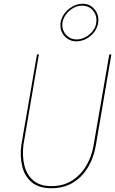

<svg xmlns="http://www.w3.org/2000/svg" viewBox="-20 -988 610 1017"><path d="M186 -700 104 -220Q97 -162 109 -112.5Q121 -63 156 -32.5Q191 -2 252 -2Q314 -2 360.5 -31Q407 -60 436.5 -109.5Q466 -159 476 -220L559 -700H570L488 -220Q478 -157 447.5 -104.5Q417 -52 368 -21.5Q319 9 252 9Q185 9 147.5 -23Q110 -55 97.5 -107.5Q85 -160 93 -220L176 -700ZM301 -869Q306 -897 323.5 -919Q341 -941 366 -954.5Q391 -968 418 -968Q445 -968 464.5 -954Q484 -940 494 -917.5Q504 -895 500 -868Q496 -840 478.5 -817.5Q461 -795 436 -782Q411 -769 384 -769Q358 -769 337.5 -783Q317 -797 307 -819.5Q297 -842 301 -869ZM311 -868Q306 -833 327.5 -806.5Q349 -780 385 -779Q409 -779 432 -791Q455 -803 471 -823.5Q487 -844 490 -868Q495 -904 474 -930.5Q453 -957 417 -958Q393 -959 370 -946.5Q347 -934 331 -913.5Q315 -893 311 -868Z"/></svg>

Font: Jost Thin
Style: Italic
Weight: 200
Italic angle: -5°
Version: Version 3.710